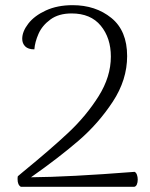

<svg xmlns="http://www.w3.org/2000/svg" viewBox="-20 -723 581 743"><path d="M48 -30Q48 -37 49 -41Q67 -56 68 -57Q178 -147 246 -211Q314 -275 361.5 -350.5Q409 -426 409 -504Q409 -576 370 -623.5Q331 -671 257 -671Q207 -671 175 -647.5Q143 -624 129 -592Q115 -560 113 -532Q89 -532 77.5 -543.5Q66 -555 66 -573Q66 -601 89.5 -631.5Q113 -662 157.5 -682.5Q202 -703 261 -703Q350 -703 411 -653.5Q472 -604 472 -506Q472 -414 416.5 -329.5Q361 -245 284.5 -179Q208 -113 100 -37Q245 -38 501 -58Q507 -55 510 -46.5Q513 -38 513 -28Q513 -17 509.5 -9Q506 -1 499 0H61Q48 -7 48 -30Z"/></svg>

Font: Arima Madurai Light
Style: Regular
Weight: 300
Designer: Joana Correia and Natanael Gama
Foundry: NDISCOVER
Version: Version 1.019